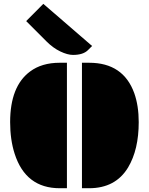

<svg xmlns="http://www.w3.org/2000/svg" viewBox="-20 -997 789 1017"><path d="M414.1 -664.6H452.1Q633.3 -664.6 691.4 -502.9Q714.8 -436.5 714.8 -350.1Q714.8 -204.6 658.7 -110.4Q592.3 0 452.1 0H414.1ZM296.4 0Q116.2 0 57.6 -182.6Q33.7 -256.8 33.7 -350.1Q33.7 -540 139.2 -618.2Q201.2 -664.6 296.4 -664.6H334.5V0ZM445.8 -731.4Q420.4 -706.1 366.7 -706.1Q337.9 -706.1 299.6 -724.4Q261.2 -742.7 226.1 -777.8L118.7 -885.3L209.5 -976.6L467.8 -753.4Z"/></svg>

Font: Plaster
Style: Regular
Weight: 400
Designer: Eben Sorkin
Foundry: Eben Sorkin
Version: Version 1.007